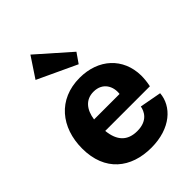

<svg xmlns="http://www.w3.org/2000/svg" viewBox="-209 -795 900 900"><g transform="rotate(-45 241.5 -345.0)"><path d="M463 -142 355 -162C350 -135 331 -92 262 -92C197 -92 163 -129 156 -199H452C457 -222 459 -244 459 -264C457 -381 372 -460 247 -460C104 -460 21 -356 21 -217C21 -66 119 10 253 10C383 10 457 -62 463 -142ZM326 -274H157C165 -330 194 -368 247 -368C308 -368 332 -319 326 -274ZM323 -557 161 -700 94 -599 289 -508Z"/></g></svg>

Font: Zilla Slab Bold
Style: Regular
Weight: 700
Designer: Typotheque.com
Foundry: Typotheque type foundry
Version: Version 1.3; 2018